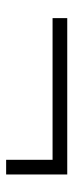

<svg xmlns="http://www.w3.org/2000/svg" viewBox="178 -618 244 641"><g transform="rotate(90 300.5 -297.0)"><path d="M40 -399H562V-350H40ZM513 -399H562V-195H513Z"/></g></svg>

Font: Cinzel Eorzea
Style: Regular
Weight: 500
Designer: Natanael Gama
Version: Version 2.000